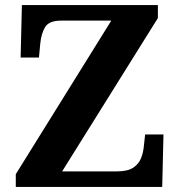

<svg xmlns="http://www.w3.org/2000/svg" viewBox="-20 -734 706 754"><path d="M42 0V-50L417 -653H220Q173 -653 157.5 -628Q142 -603 138 -562L133 -508H61L66 -714H600V-663L224 -61H440Q481 -61 503 -75.5Q525 -90 534 -113Q543 -136 545 -161L550 -206H622L617 0Z"/></svg>

Font: Noto Serif Gujarati
Style: Bold
Weight: 700
Version: Version 2.102